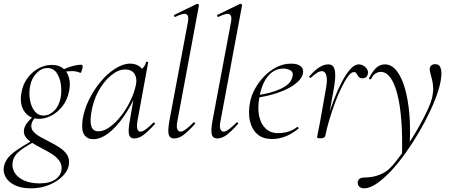

<svg xmlns="http://www.w3.org/2000/svg" viewBox="-63 -746 2465 1047"><path d="M106 281Q52 281 17 263.5Q-18 246 -33 218Q-48 190 -41 159Q-30 115 15 82.5Q60 50 117 18L124 26Q99 41 73.5 56.5Q48 72 29.5 91Q11 110 6 138Q1 170 17.5 196.5Q34 223 69 238.5Q104 254 153 254Q209 254 240 231.5Q271 209 273 175Q274 148 258.5 128Q243 108 218 92.5Q193 77 165.5 63Q138 49 114 34Q90 19 77 1Q64 -17 68 -41Q73 -63 89.5 -82Q106 -101 131 -123L142 -115Q130 -108 120 -94Q110 -80 108 -65Q105 -44 119.5 -28Q134 -12 158.5 1.5Q183 15 210.5 29Q238 43 262.5 59Q287 75 301.5 96Q316 117 313 146Q311 180 282 211Q253 242 207 261.5Q161 281 106 281ZM150 -98Q112 -98 87.5 -118.5Q63 -139 54.5 -172.5Q46 -206 55 -246Q63 -288 87.5 -321Q112 -354 146.5 -373Q181 -392 220 -392Q259 -392 282.5 -372Q306 -352 314 -319Q322 -286 313 -246Q304 -201 278.5 -168Q253 -135 219 -116.5Q185 -98 150 -98ZM175 -116Q206 -116 232.5 -142Q259 -168 268 -214Q274 -248 269 -285Q264 -322 246 -348.5Q228 -375 195 -375Q163 -375 136 -347Q109 -319 101 -276Q94 -241 100 -203.5Q106 -166 125 -141Q144 -116 175 -116ZM257 -346 256 -353Q286 -371 320 -382Q354 -393 382 -393Q387 -393 387.5 -385.5Q388 -378 385.5 -369Q383 -360 380 -353.5Q377 -347 374 -349Q351 -360 318.5 -358Q286 -356 257 -346Z M445 13Q413 13 396.5 -11Q380 -35 387 -91Q395 -146 421.5 -200.5Q448 -255 485.5 -300Q523 -345 565.5 -372Q608 -399 647 -399Q665 -399 682 -392.5Q699 -386 711 -371Q723 -356 725 -332L687 -357Q698 -359 714 -373.5Q730 -388 733 -407Q735 -410 740.5 -409Q746 -408 745 -406L687 -89Q677 -28 703 -28Q715 -28 733 -41.5Q751 -55 773 -77Q776 -80 780 -76Q784 -72 781 -69Q748 -32 721.5 -11.5Q695 9 669 9Q646 9 640.5 -12.5Q635 -34 645 -89L669 -229L685 -246Q654 -172 613.5 -113Q573 -54 529.5 -20.5Q486 13 445 13ZM474 -30Q503 -30 534.5 -52.5Q566 -75 595.5 -112Q625 -149 647 -194Q669 -239 678 -283Q686 -318 670.5 -343Q655 -368 616 -367Q580 -366 541.5 -334Q503 -302 473.5 -248.5Q444 -195 434 -127Q427 -80 436 -55Q445 -30 474 -30Z M887 9Q863 9 857 -12.5Q851 -34 861 -89L962 -627Q968 -659 954 -668Q940 -677 893 -654Q889 -652 886.5 -658Q884 -664 888 -665L1011 -725Q1015 -727 1019 -723Q1023 -719 1022 -717L905 -89Q898 -58 903.5 -43Q909 -28 922 -28Q933 -28 951 -41.5Q969 -55 991 -77Q995 -81 999 -77Q1003 -73 999 -69Q966 -32 939.5 -11.5Q913 9 887 9Z M1122 9Q1098 9 1092 -12.5Q1086 -34 1096 -89L1197 -627Q1203 -659 1189 -668Q1175 -677 1128 -654Q1124 -652 1121.5 -658Q1119 -664 1123 -665L1246 -725Q1250 -727 1254 -723Q1258 -719 1257 -717L1140 -89Q1133 -58 1138.5 -43Q1144 -28 1157 -28Q1168 -28 1186 -41.5Q1204 -55 1226 -77Q1230 -81 1234 -77Q1238 -73 1234 -69Q1201 -32 1174.5 -11.5Q1148 9 1122 9Z M1421 12Q1369 12 1339 -15.5Q1309 -43 1299.5 -88Q1290 -133 1300 -185Q1306 -222 1326.5 -260Q1347 -298 1377.5 -329.5Q1408 -361 1445.5 -380Q1483 -399 1525 -399Q1560 -399 1577 -384.5Q1594 -370 1589 -345Q1584 -322 1561.5 -300.5Q1539 -279 1503.5 -261.5Q1468 -244 1424.5 -231.5Q1381 -219 1334 -213L1336 -226Q1414 -237 1467.5 -261.5Q1521 -286 1531 -324Q1539 -352 1521 -362Q1503 -372 1482 -372Q1446 -372 1419 -351Q1392 -330 1375.5 -295Q1359 -260 1352 -218Q1341 -161 1349.5 -116.5Q1358 -72 1384.5 -46Q1411 -20 1454 -20Q1479 -20 1505.5 -27Q1532 -34 1557 -53Q1560 -55 1563.5 -51Q1567 -47 1564 -44Q1526 -14 1491 -1Q1456 12 1421 12Z M1711 -6 1701 -7Q1709 -50 1724 -102Q1739 -154 1759 -205.5Q1779 -257 1801.5 -300Q1824 -343 1847.5 -369Q1871 -395 1893 -395Q1906 -395 1918.5 -388Q1931 -381 1938.5 -369Q1946 -357 1943 -343Q1940 -330 1932.5 -324.5Q1925 -319 1914 -319Q1899 -319 1892.5 -327.5Q1886 -336 1881.5 -344.5Q1877 -353 1867 -353Q1852 -353 1834.5 -329Q1817 -305 1798 -266Q1779 -227 1762 -180.5Q1745 -134 1731.5 -88Q1718 -42 1711 -6ZM1686 8Q1673 8 1669.5 6.5Q1666 5 1666 2Q1666 -1 1671.5 -26.5Q1677 -52 1681 -74L1712 -249Q1721 -295 1719 -318Q1717 -341 1709.5 -349.5Q1702 -358 1693 -358Q1678 -358 1661.5 -346Q1645 -334 1632 -322Q1630 -320 1626 -323.5Q1622 -327 1624 -330Q1652 -362 1677.5 -378.5Q1703 -395 1728 -395Q1745 -395 1754.5 -383Q1764 -371 1765 -339.5Q1766 -308 1755 -249L1711 -6Q1709 8 1686 8Z M1923 281Q1907 281 1896.5 272Q1886 263 1888 244Q1894 222 1923 222Q1944 222 1965.5 218.5Q1987 215 2007 207Q2027 199 2043 188Q2065 173 2094 136.5Q2123 100 2155 52.5Q2187 5 2216 -45.5Q2245 -96 2266 -141Q2287 -186 2294 -216Q2300 -243 2299 -267.5Q2298 -292 2293 -312Q2288 -332 2284 -346.5Q2280 -361 2280 -368Q2280 -380 2288 -388Q2296 -396 2310 -396Q2330 -396 2337 -381.5Q2344 -367 2344 -345Q2344 -308 2328.5 -257Q2313 -206 2285.5 -146.5Q2258 -87 2223 -27Q2188 33 2148.5 88.5Q2109 144 2068.5 187Q2028 230 1990.5 255.5Q1953 281 1923 281ZM2129 108Q2135 -112 2103.5 -233Q2072 -354 2013 -354Q2000 -354 1986 -346Q1972 -338 1961 -316Q1959 -312 1953.5 -313.5Q1948 -315 1949 -319Q1968 -357 1988.5 -376Q2009 -395 2036 -395Q2072 -395 2099.5 -360.5Q2127 -326 2144.5 -266Q2162 -206 2169 -127.5Q2176 -49 2171 40Z"/></svg>

Font: Cormorant Garamond Light Light
Style: Italic
Weight: 300
Italic angle: -10°
Version: Version 4.001